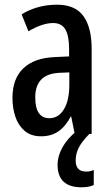

<svg xmlns="http://www.w3.org/2000/svg" viewBox="-20 -570 470 817"><path d="M223 -550Q300 -550 335 -501.5Q370 -453 370 -362V0H298L283 -74H281Q259 -32 228.5 -11Q198 10 155 10Q112 10 85 -13Q58 -36 45.5 -73Q33 -110 33 -153Q33 -235 79 -279Q125 -323 211 -327L274 -330V-361Q274 -418 258 -445Q242 -472 206 -472Q161 -472 101 -437L72 -509Q139 -550 223 -550ZM230 -260Q130 -254 130 -156Q130 -67 190 -67Q229 -67 252 -105Q275 -143 275 -210V-262ZM302 113Q302 160 346 160Q358 160 365.5 158Q373 156 379 153V217Q370 222 356.5 224.5Q343 227 327 227Q225 227 225 131Q225 94 246 56.5Q267 19 307 -13L360 0Q327 34 314.5 59.5Q302 85 302 113Z"/></svg>

Font: Noto Sans Ethiopic ExtraCondensed Medium
Style: Regular
Weight: 500
Width: 2
Designer: Monotype Design Team
Foundry: Monotype Imaging Inc.
Version: Version 2.102; ttfautohint (v1.8.4.7-5d5b)